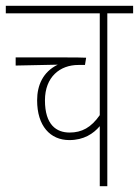

<svg xmlns="http://www.w3.org/2000/svg" viewBox="-20 -642 479 662"><path d="M439 -596V-622H0V-596H324V-245C294 -202 262 -185 220 -185C175 -185 135 -211 135 -296C135 -377 187 -418 250 -418H273L277 -443C262 -444 232 -444 204 -444H34V-416L179 -419C128 -394 108 -348 108 -296C108 -208 153 -159 219 -159C269 -159 302 -181 324 -207V0H350V-596Z"/></svg>

Font: Noto Sans ExtraCondensed Thin
Style: Italic
Weight: 100
Width: 2
Italic angle: -12°
Designer: Monotype Design Team
Foundry: Monotype Imaging Inc.
Version: Version 2.013